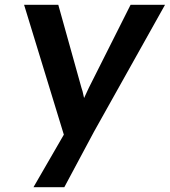

<svg xmlns="http://www.w3.org/2000/svg" viewBox="-20 -547 705 797"><path d="M119 230 245 12 80 -527H222L318 -183Q323 -170 327 -149Q328 -144 329 -140Q339 -161 349 -183L522 -527H665L370 0L247 230Z"/></svg>

Font: Lexend Med
Style: Italic
Weight: 500
Italic angle: -8.13011°
Designer: Bonnie Shaver-Troup, Thomas Jockin
Foundry: Lexend
Version: Version 1.007